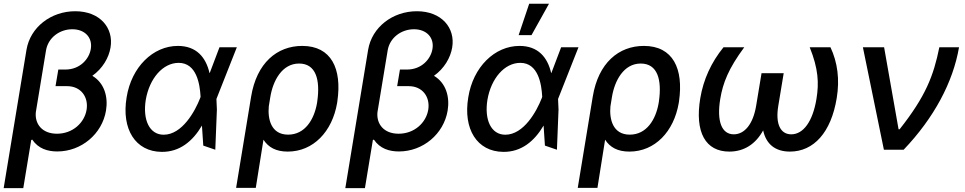

<svg xmlns="http://www.w3.org/2000/svg" viewBox="-27 -797 5135 1022"><path d="M114 -532 -7.5 204.5H96.9L139.2 -51.5L144.5 -54C177.2 -5.3 226.9 9.2 278.1 9.2C405.9 9.2 516.7 -83.8 537.3 -208.5C549.4 -282 528.4 -355.5 464.5 -393.5C519.2 -432.2 552.6 -490.1 561.4 -544.4C578.8 -647.7 505.7 -737.2 373.6 -737.2C244.7 -737.2 134.2 -652.7 114 -532ZM163.7 -199.9 218 -529.1C229.4 -596.9 290.8 -641.3 358 -641.3C424.7 -641.3 466.6 -596.9 456.3 -536.2C447.4 -482.6 398.8 -426.8 320.7 -426.8H283.4L268.5 -338.4H330.3C403.8 -338.4 445 -280.5 433.9 -212.7C422.6 -143.8 360.4 -85.2 276.3 -85.2C197.4 -85.2 157.3 -137.1 163.7 -199.9Z M833.5 11.4C929 12.4 998.6 -44.7 1047.9 -128.6L1055 -22L1119 0L1127.5 -213.8L1125 -270.2L1233.7 -545.5H1141.3L1090.6 -411.6L1088.4 -407.3C1069.2 -492.2 1018.5 -552.6 919.7 -552.6C787.3 -552.6 672.6 -440 647 -279.1C618.6 -109.7 693.9 10.3 833.5 11.4ZM748.9 -265.6C768.5 -380 840.2 -462.4 924 -462.4C1019.9 -462.4 1036.9 -348.4 1040.5 -284.1V-280.9L1038.4 -274.9C1011 -204.5 942.5 -79.9 844.1 -79.9C768.5 -79.9 731.9 -159.1 748.9 -265.6Z M1309.7 -282.7 1229.8 203.1H1334.5L1375.4 -53.3C1401.6 -12.8 1441.8 9.9 1504.6 9.9C1640.6 9.9 1741.5 -96.6 1767.4 -248.6L1768.8 -258.5C1793.7 -431.1 1736.9 -552.6 1581.7 -552.6C1447.8 -552.6 1339.1 -462 1309.7 -282.7ZM1403.8 -231.2 1411.6 -279.1C1425.8 -368.3 1474.8 -458.8 1565 -458.8C1655.5 -458.8 1677.9 -371.1 1661.9 -258.5L1660.5 -248.6C1645.2 -160.2 1596.2 -80.3 1506.7 -80.3C1415.1 -80.3 1397.4 -164.4 1403.8 -231.2Z M1932.5 -532 1811.1 204.5H1915.5L1957.7 -51.5L1963.1 -54C1995.7 -5.3 2045.5 9.2 2096.6 9.2C2224.4 9.2 2335.2 -83.8 2355.8 -208.5C2367.9 -282 2346.9 -355.5 2283 -393.5C2337.7 -432.2 2371.1 -490.1 2380 -544.4C2397.4 -647.7 2324.2 -737.2 2192.1 -737.2C2063.2 -737.2 1952.8 -652.7 1932.5 -532ZM1982.2 -199.9 2036.6 -529.1C2047.9 -596.9 2109.4 -641.3 2176.5 -641.3C2243.3 -641.3 2285.2 -596.9 2274.9 -536.2C2266 -482.6 2217.3 -426.8 2139.2 -426.8H2101.9L2087 -338.4H2148.8C2222.3 -338.4 2263.5 -280.5 2252.5 -212.7C2241.1 -143.8 2179 -85.2 2094.8 -85.2C2016 -85.2 1975.9 -137.1 1982.2 -199.9Z M2652 11.4C2747.5 12.4 2817.1 -44.7 2866.5 -128.6L2873.6 -22L2937.5 0L2946 -213.8L2943.5 -270.2L3052.2 -545.5H2959.9L2909.1 -411.6L2907 -407.3C2887.8 -492.2 2837 -552.6 2738.3 -552.6C2605.8 -552.6 2491.1 -440 2465.6 -279.1C2437.1 -109.7 2512.4 10.3 2652 11.4ZM2567.5 -265.6C2587 -380 2658.7 -462.4 2742.5 -462.4C2838.4 -462.4 2855.5 -348.4 2859 -284.1V-280.9L2856.9 -274.9C2829.5 -204.5 2761 -79.9 2662.6 -79.9C2587 -79.9 2550.4 -159.1 2567.5 -265.6ZM2733.7 -610.1H2802.2L2895.2 -777H2789.8Z M3128.2 -282.7 3048.3 203.1H3153.1L3193.9 -53.3C3220.2 -12.8 3260.3 9.9 3323.2 9.9C3459.2 9.9 3560 -96.6 3585.9 -248.6L3587.4 -258.5C3612.2 -431.1 3555.4 -552.6 3400.2 -552.6C3266.3 -552.6 3157.7 -462 3128.2 -282.7ZM3222.3 -231.2 3230.1 -279.1C3244.3 -368.3 3293.3 -458.8 3383.5 -458.8C3474.1 -458.8 3496.4 -371.1 3480.5 -258.5L3479 -248.6C3463.8 -160.2 3414.8 -80.3 3325.3 -80.3C3233.7 -80.3 3215.9 -164.4 3222.3 -231.2Z M3934.7 -545.5H3824.2C3758.5 -464.5 3717.3 -373.9 3700.6 -274.9C3670.1 -92 3729 9.9 3855.1 9.9C3933.9 9.9 3995.4 -30.2 4035.2 -103C4050.8 -30.2 4099.1 9.9 4177.6 9.9C4304.3 9.9 4397 -92 4426.8 -274.9C4443.2 -373.9 4431.5 -464.5 4393.5 -545.5H4283C4328.8 -431.5 4333.1 -355.8 4318.9 -270.2C4299.4 -151.6 4249.6 -82 4184.7 -82C4128.2 -82 4099.4 -135.3 4115.8 -234L4144.5 -407.3H4026.6L3997.9 -234C3981.5 -135.3 3935.7 -82 3878.9 -82C3814.3 -82 3787.3 -151.6 3806.8 -270.2C3821 -355.8 3850.5 -431.5 3934.7 -545.5Z M4677.9 0H4783C4945 -169.7 5046.2 -360.1 5077.8 -545.5H4973C4942.5 -394.2 4900.6 -284.8 4761.7 -109H4756L4679 -545.5H4566.1Z"/></svg>

Font: Margiela Sans Medium
Style: Italic
Weight: 500
Italic angle: -9.39999°
Designer: Stefan Endress, Andreas Faust
Version: Version 1.100;FEAKit 1.0